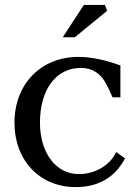

<svg xmlns="http://www.w3.org/2000/svg" viewBox="-20 -748 560 783"><path d="M439 -351H471V-481C415 -502 354 -516 300 -516C146 -516 39 -404 39 -248C39 -92 144 15 288 15C389 15 452 -31 490 -102L454 -128C426 -69 362 -38 302 -38C208 -38 143 -124 143 -248C143 -381 207 -471 310 -471C356 -471 391 -449 414 -404C421 -391 428 -377 439 -351ZM236 -596H285L417 -704L408 -728H322Z"/></svg>

Font: LT Superior Serif Medium
Style: Regular
Weight: 500
Designer: Daniel Lyons
Foundry: LyonsType
Version: Version 2.120;FEAKit 1.0